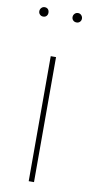

<svg xmlns="http://www.w3.org/2000/svg" viewBox="-83 -748 380 785"><g transform="rotate(10 106.5 -356.0)"><path d="M118 -519V0H96V-519ZM56 -692Q56 -684 51 -678.5Q46 -673 37 -673Q29 -673 23.5 -678.5Q18 -684 18 -692Q18 -700 23.5 -706Q29 -712 37 -712Q46 -712 51 -706.5Q56 -701 56 -692ZM195 -692Q195 -684 189.5 -678.5Q184 -673 176 -673Q167 -673 161.5 -678.5Q156 -684 156 -692Q156 -700 161.5 -706Q167 -712 176 -712Q184 -712 189.5 -706Q195 -700 195 -692Z"/></g></svg>

Font: Fira Sans Extra Condensed Thin
Style: Regular
Weight: 250
Width: 1
Designer: Carrois Corporate & Edenspiekermann AG
Foundry: Carrois Corporate GbR & Edenspiekermann AG
Version: Version 4.203